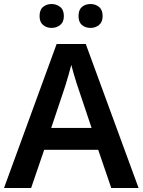

<svg xmlns="http://www.w3.org/2000/svg" viewBox="-20 -936 710 956"><path d="M534 0 469 -190H200L135 0H0L262 -717H407L670 0ZM374 -484Q369 -497 361.5 -521Q354 -545 346.5 -570.5Q339 -596 335 -613Q330 -593 322.5 -567Q315 -541 308 -518Q301 -495 297 -484L235 -299H436ZM177 -856Q177 -887 194.5 -901.5Q212 -916 237 -916Q261 -916 279.5 -901.5Q298 -887 298 -856Q298 -826 279.5 -811.5Q261 -797 237 -797Q212 -797 194.5 -811.5Q177 -826 177 -856ZM371 -856Q371 -887 388 -901.5Q405 -916 431 -916Q455 -916 473 -901.5Q491 -887 491 -856Q491 -826 473 -811.5Q455 -797 431 -797Q405 -797 388 -811.5Q371 -826 371 -856Z"/></svg>

Font: Noto Sans Medefaidrin SemiBold
Style: Regular
Weight: 600
Designer: Dalton Maag Ltd
Foundry: Dalton Maag Ltd
Version: Version 1.002; ttfautohint (v1.8.4.7-5d5b)